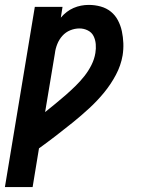

<svg xmlns="http://www.w3.org/2000/svg" viewBox="-53 -548 573 783"><path d="M-33 215 89 -520H202L195 -476Q206 -489 219 -499Q232 -509 247 -515.5Q262 -522 277.5 -525Q293 -528 309 -528Q334 -528 357.5 -521.5Q381 -515 399 -500.5Q417 -486 428 -465Q439 -444 444 -420.5Q449 -397 450 -372Q451 -347 447 -322Q440 -281 419.5 -242.5Q399 -204 371.5 -170.5Q344 -137 311.5 -107Q279 -77 245 -49.5Q211 -22 176.5 4.5Q142 31 106 57L80 215ZM131 -91Q152 -108 173 -125Q194 -142 214.5 -160Q235 -178 254.5 -197Q274 -216 291 -237.5Q308 -259 320 -283Q332 -307 336 -332Q339 -350 337.5 -368Q336 -386 328.5 -401Q321 -416 305 -424Q289 -432 271 -432Q252 -432 233.5 -424.5Q215 -417 201.5 -402Q188 -387 180.5 -368Q173 -349 171 -331Z"/></svg>

Font: Iosevka Custom
Style: Bold Italic
Weight: 700
Italic angle: -9°
Designer: Belleve Invis
Foundry: Belleve Invis
Version: Version 30.3.1; ttfautohint (v1.8.3)